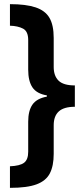

<svg xmlns="http://www.w3.org/2000/svg" viewBox="-20 -741 405 926"><path d="M28 61Q76 59 96 44Q116 29 116 -9V-154Q116 -207 136.5 -236.5Q157 -266 206 -275V-281Q157 -289 136.5 -319.5Q116 -350 116 -405V-548Q116 -590 91 -603Q66 -616 28 -617V-721Q105 -721 151.5 -705.5Q198 -690 218.5 -655Q239 -620 239 -558V-418Q239 -375 262.5 -352Q286 -329 341 -329V-226Q288 -226 263.5 -203.5Q239 -181 239 -137V1Q239 59 220.5 95Q202 131 156.5 148Q111 165 28 165Z"/></svg>

Font: Noto Sans Armenian ExtraCondensed
Style: Bold
Weight: 700
Width: 2
Designer: Monotype Design Team
Foundry: Monotype Imaging Inc.
Version: Version 2.008; ttfautohint (v1.8.4.7-5d5b)